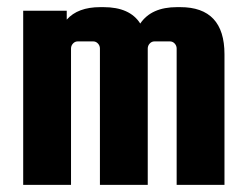

<svg xmlns="http://www.w3.org/2000/svg" viewBox="-20 -518 701 538"><path d="M485 -498Q609 -498 609 -366V0H475V-382Q475 -390 469.5 -396Q464 -402 456 -402H413Q405 -402 399.5 -396Q394 -390 394 -382V0H260V-382Q260 -390 254.5 -396Q249 -402 241 -402H198Q190 -402 184.5 -396Q179 -390 179 -382V0H45V-488H167V-463Q198 -498 261 -498H270Q344 -498 373 -452Q404 -498 476 -498Z"/></svg>

Font: Squada One
Style: Regular
Weight: 400
Version: Version 1.001